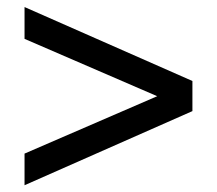

<svg xmlns="http://www.w3.org/2000/svg" viewBox="-20 -637 626 554"><path d="M535.2 -316.4V-403.3L50.8 -616.7V-524.9L433.6 -359.4L50.8 -193.8V-102.5Z"/></svg>

Font: Winston Medium
Style: Regular
Weight: 500
Designer: Vernon Adams, Kim Jin-seong, David Berlow, Cristiano Sobral
Foundry: The Winston Project Authors
Version: Version 3.004